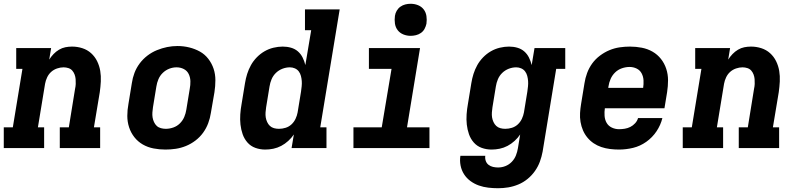

<svg xmlns="http://www.w3.org/2000/svg" viewBox="-21 -785 4241 1018"><path d="M-1 0V-110H47L98 -420H65V-530H250L240 -469Q250 -485 263 -498.5Q276 -512 292 -521.5Q308 -531 325.5 -534.5Q343 -538 361 -538Q389 -538 415.5 -529.5Q442 -521 462 -503Q482 -485 494 -460.5Q506 -436 510.5 -409Q515 -382 513.5 -353Q512 -324 508 -296L477 -110H510V0H296V-110H344L377 -314Q380 -327 380.5 -340Q381 -353 380 -365.5Q379 -378 374.5 -390Q370 -402 362 -411Q354 -420 341.5 -424Q329 -428 316 -428Q299 -428 281.5 -422Q264 -416 250.5 -404Q237 -392 229 -375Q221 -358 218 -341L180 -110H213V0Z M856 8Q824 8 793 2Q762 -4 736 -19Q710 -34 691.5 -57.5Q673 -81 663.5 -110Q654 -139 654 -170.5Q654 -202 660 -234L678 -344Q682 -372 692 -398.5Q702 -425 719.5 -448.5Q737 -472 760.5 -490Q784 -508 811 -519Q838 -530 865 -535.5Q892 -541 920 -541Q952 -541 982.5 -533.5Q1013 -526 1039 -511.5Q1065 -497 1083.5 -473Q1102 -449 1111.5 -420.5Q1121 -392 1121 -360Q1121 -328 1116 -296L1097 -186Q1093 -159 1083 -132Q1073 -105 1056 -81.5Q1039 -58 1015.5 -40Q992 -22 965 -11Q938 0 910.5 4Q883 8 856 8ZM858 -102Q878 -102 898 -109Q918 -116 933 -131Q948 -146 956 -165Q964 -184 967 -204L985 -314Q989 -334 988.5 -354.5Q988 -375 979.5 -392.5Q971 -410 953.5 -419Q936 -428 915 -428Q895 -428 876 -420.5Q857 -413 842 -398.5Q827 -384 819 -365Q811 -346 808 -326L790 -216Q788 -203 787 -189Q786 -175 788 -162.5Q790 -150 795.5 -138Q801 -126 810 -117.5Q819 -109 832 -105.5Q845 -102 858 -102Z M1385 8Q1358 8 1333 -1Q1308 -10 1291 -29.5Q1274 -49 1265.5 -73.5Q1257 -98 1254 -124.5Q1251 -151 1253 -179Q1255 -207 1260 -234L1278 -344Q1282 -369 1289.5 -393Q1297 -417 1309.5 -439.5Q1322 -462 1340.5 -481Q1359 -500 1381.5 -513Q1404 -526 1429 -532Q1454 -538 1478 -538Q1501 -538 1522 -532Q1543 -526 1558.5 -512.5Q1574 -499 1583.5 -480Q1593 -461 1598 -440Q1598 -440 1598 -440Q1598 -440 1598 -440L1629 -625H1596V-735H1780L1677 -110H1710V0H1525L1537 -72Q1525 -54 1507.5 -38Q1490 -22 1470 -11.5Q1450 -1 1428.5 3.5Q1407 8 1385 8ZM1458 -102Q1476 -102 1493.5 -107.5Q1511 -113 1524.5 -125.5Q1538 -138 1546 -155Q1554 -172 1557 -189L1575 -299Q1577 -313 1578.5 -327.5Q1580 -342 1579 -355.5Q1578 -369 1574.5 -382.5Q1571 -396 1563 -406.5Q1555 -417 1542.5 -422.5Q1530 -428 1516 -428Q1496 -428 1476.5 -420.5Q1457 -413 1442 -398.5Q1427 -384 1419 -365Q1411 -346 1408 -326L1390 -216Q1388 -203 1387 -189Q1386 -175 1388 -162.5Q1390 -150 1395.5 -138Q1401 -126 1410 -117.5Q1419 -109 1431.5 -105.5Q1444 -102 1458 -102Z M1853 0V-110H2003L2055 -420H1935V-530H2206L2137 -110H2256V0ZM2156 -595Q2136 -595 2117.5 -602.5Q2099 -610 2087.5 -625Q2076 -640 2073 -660Q2070 -680 2073 -701Q2075 -715 2082.5 -728Q2090 -741 2102 -749.5Q2114 -758 2128 -761.5Q2142 -765 2156 -765Q2177 -765 2195.5 -757.5Q2214 -750 2225.5 -735Q2237 -720 2240 -700Q2243 -680 2240 -659Q2237 -645 2230 -632Q2223 -619 2211 -610.5Q2199 -602 2184.5 -598.5Q2170 -595 2156 -595Z M2620 213Q2594 213 2568 210Q2542 207 2518 198.5Q2494 190 2473.5 175Q2453 160 2439.5 139Q2426 118 2421 92.5Q2416 67 2420 41H2552Q2550 55 2554.5 68Q2559 81 2569.5 89Q2580 97 2593 100Q2606 103 2620 103Q2640 103 2659 95.5Q2678 88 2692.5 73Q2707 58 2714.5 39Q2722 20 2725 1L2737 -72Q2725 -54 2707.5 -38Q2690 -22 2670 -11.5Q2650 -1 2628.5 3.5Q2607 8 2585 8Q2558 8 2533 -1Q2508 -10 2491 -29.5Q2474 -49 2465.5 -73.5Q2457 -98 2454 -124.5Q2451 -151 2453 -179Q2455 -207 2460 -234L2478 -344Q2482 -369 2489.5 -393Q2497 -417 2509.5 -439.5Q2522 -462 2540.5 -481Q2559 -500 2581.5 -513Q2604 -526 2629 -532Q2654 -538 2678 -538Q2701 -538 2722 -532Q2743 -526 2758.5 -512.5Q2774 -499 2783.5 -480Q2793 -461 2798 -440L2813 -530H2976V-420H2928L2856 19Q2851 46 2841.5 72Q2832 98 2815.5 121.5Q2799 145 2776.5 163.5Q2754 182 2727.5 193Q2701 204 2674 208.5Q2647 213 2620 213ZM2658 -102Q2676 -102 2693.5 -107.5Q2711 -113 2724.5 -125.5Q2738 -138 2746 -155Q2754 -172 2757 -189L2775 -299Q2777 -313 2778.5 -327.5Q2780 -342 2779 -355.5Q2778 -369 2774.5 -382.5Q2771 -396 2763 -406.5Q2755 -417 2742.5 -422.5Q2730 -428 2716 -428Q2696 -428 2676.5 -420.5Q2657 -413 2642 -398.5Q2627 -384 2619 -365Q2611 -346 2608 -326L2590 -216Q2588 -203 2587 -189Q2586 -175 2588 -162.5Q2590 -150 2595.5 -138Q2601 -126 2610 -117.5Q2619 -109 2631.5 -105.5Q2644 -102 2658 -102Z M3261 8Q3237 8 3213 5Q3189 2 3167 -5.5Q3145 -13 3126.5 -25.5Q3108 -38 3093.5 -55.5Q3079 -73 3070 -94Q3061 -115 3057 -138.5Q3053 -162 3054.5 -186Q3056 -210 3060 -234L3078 -344Q3082 -371 3092 -398Q3102 -425 3119 -448.5Q3136 -472 3160 -490Q3184 -508 3210.5 -519Q3237 -530 3264.5 -534Q3292 -538 3319 -538Q3351 -538 3382 -532Q3413 -526 3439 -511Q3465 -496 3483.5 -472.5Q3502 -449 3511.5 -420Q3521 -391 3521 -359.5Q3521 -328 3516 -296L3502 -211H3186Q3183 -191 3184.5 -170.5Q3186 -150 3195.5 -133.5Q3205 -117 3223 -108.5Q3241 -100 3261 -100Q3276 -100 3291.5 -102.5Q3307 -105 3321 -112Q3335 -119 3346.5 -131.5Q3358 -144 3362 -159H3491Q3482 -122 3460 -89Q3438 -56 3405.5 -33Q3373 -10 3335.5 -1Q3298 8 3261 8ZM3204 -319H3389Q3392 -339 3391 -359Q3390 -379 3381 -396Q3372 -413 3354.5 -421.5Q3337 -430 3317 -430Q3297 -430 3276.5 -423Q3256 -416 3240.5 -401Q3225 -386 3216.5 -366.5Q3208 -347 3205 -326Z M3599 0V-110H3647L3698 -420H3665V-530H3850L3840 -469Q3850 -485 3863 -498.5Q3876 -512 3892 -521.5Q3908 -531 3925.5 -534.5Q3943 -538 3961 -538Q3989 -538 4015.5 -529.5Q4042 -521 4062 -503Q4082 -485 4094 -460.5Q4106 -436 4110.5 -409Q4115 -382 4113.5 -353Q4112 -324 4108 -296L4077 -110H4110V0H3896V-110H3944L3977 -314Q3980 -327 3980.5 -340Q3981 -353 3980 -365.5Q3979 -378 3974.5 -390Q3970 -402 3962 -411Q3954 -420 3941.5 -424Q3929 -428 3916 -428Q3899 -428 3881.5 -422Q3864 -416 3850.5 -404Q3837 -392 3829 -375Q3821 -358 3818 -341L3780 -110H3813V0Z"/></svg>

Font: Iosevka Curly Slab XBdExObl
Style: Regular
Weight: 800
Width: 7
Italic angle: -9°
Monospace: yes
Designer: Belleve Invis
Foundry: Belleve Invis
Version: Version 11.1.0; ttfautohint (v1.8.3)